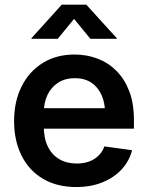

<svg xmlns="http://www.w3.org/2000/svg" viewBox="-20 -773 619 805"><path d="M299.8 11.2Q219.2 11.2 160.6 -23.2Q102.1 -57.6 70.6 -120.1Q39.1 -182.6 39.1 -265.6Q39.1 -347.7 70.6 -410.6Q102.1 -473.6 159.2 -509Q216.3 -544.4 292.5 -544.4Q344.2 -544.4 389.4 -527.1Q434.6 -509.8 468.8 -475.3Q502.9 -440.9 522.2 -389.9Q541.5 -338.9 541.5 -271V-233.4H95.2V-319.3H478.5L420.9 -294.9Q420.9 -340.3 406 -374Q391.1 -407.7 362.8 -426.5Q334.5 -445.3 293.5 -445.3Q252.9 -445.3 223.6 -426.3Q194.3 -407.2 179 -374.8Q163.6 -342.3 163.6 -300.8V-243.2Q163.6 -193.8 180.4 -158.9Q197.3 -124 228.5 -105.7Q259.8 -87.4 301.8 -87.4Q330.6 -87.4 353.8 -95.9Q377 -104.5 393.3 -120.6Q409.7 -136.7 417.5 -159.2L533.7 -143.1Q522 -97.2 489.7 -62.5Q457.5 -27.8 408.9 -8.3Q360.4 11.2 299.8 11.2ZM222.2 -610.4H111.8V-612.8L238.8 -753.4H341.8L469.7 -612.8V-610.4H358.9L290.5 -693.8Z"/></svg>

Font: Inter 20pt SemiBold
Style: Regular
Weight: 600
Version: Version 4.001;git-66647c0bb